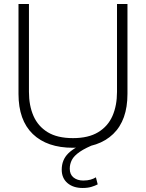

<svg xmlns="http://www.w3.org/2000/svg" viewBox="-20 -724 726 955"><path d="M614 -704V-257Q614 -126 543 -57.5Q472 11 343 11Q214 11 143 -57.5Q72 -126 72 -257V-704H124V-267Q124 -199 146.5 -147.5Q169 -96 217 -66.5Q265 -37 343 -37Q420 -37 468.5 -66.5Q517 -96 539.5 -147.5Q562 -199 562 -267V-704ZM391 211Q344 211 315.5 186.5Q287 162 287 120Q287 71 320 38.5Q353 6 429 -23L460 -10Q406 11 377 31Q348 51 337.5 71.5Q327 92 327 115Q327 144 346 159Q365 174 394 174Q415 174 430.5 169.5Q446 165 457 158L466 193Q453 200 434.5 205.5Q416 211 391 211Z"/></svg>

Font: Prodigy Sans Light
Style: Regular
Weight: 300
Designer: Wei Huang
Foundry: Wei Huang
Version: Version 1.003; ttfautohint (v1.8.3)